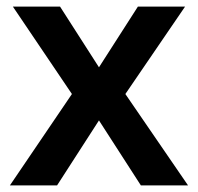

<svg xmlns="http://www.w3.org/2000/svg" viewBox="-20 -613 600 582"><path d="M198 -328 10 -51H153L280 -248L407 -51H550L360 -328L541 -593H398L280 -409L162 -593H19Z"/></svg>

Font: Noto Sans Tamil UI SemiBold
Style: Regular
Weight: 600
Designer: Jelle Bosma - Monotype Design Team
Foundry: Monotype Imaging Inc.
Version: Version 2.004